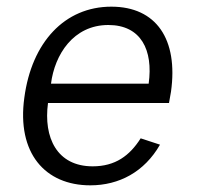

<svg xmlns="http://www.w3.org/2000/svg" viewBox="-20 -546 590 576"><path d="M124 -237H487L493 -271C515 -428 449 -526 314 -526C174 -526 75 -419 53 -253C30 -87 115 10 251 10C337 10 413 -30 460 -112L402 -131C369 -79 326 -47 258 -47C151 -47 110 -133 124 -237ZM133 -295C144 -382 200 -471 305 -471C403 -471 440 -396 426 -295Z"/></svg>

Font: United Sans Light
Style: Italic
Weight: 300
Italic angle: -8°
Designer: Pablo Impallari, Rodrigo Fuenzalida (Modified by Dan O. Williams)
Version: Version 1.000;PS 001.000;hotconv 1.0.88;makeotf.lib2.5.64775